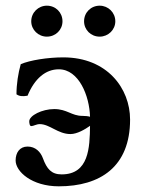

<svg xmlns="http://www.w3.org/2000/svg" viewBox="-20 -646 515 676"><path d="M203 -444C148 -444 85 -434 53 -420C44 -388 38 -350 38 -314C48 -307 59 -306 77 -309C102 -370 141 -402 187 -402C258 -402 295 -308 297 -235C290 -237 280 -238 270 -238C232 -238 216 -262 171 -262C128 -262 83 -239 83 -219C83 -214 84 -202 90 -202C98 -202 108 -209 120 -209C155 -209 184 -174 228 -174C252 -174 280 -191 297 -203C296 -126 293 -32 197 -32C161 -32 145 -51 131 -89C123 -111 105 -130 77 -130C49 -130 35 -108 35 -81C35 -42 92 10 187 10C333 10 438 -59 438 -225C438 -335 357 -444 203 -444ZM90 -571C90 -541 115 -517 145 -517C176 -517 200 -541 200 -571C200 -602 176 -626 145 -626C115 -626 90 -602 90 -571ZM276 -571C276 -541 300 -517 331 -517C361 -517 386 -541 386 -571C386 -602 361 -626 331 -626C300 -626 276 -602 276 -571Z"/></svg>

Font: Libertinus Serif
Style: Bold
Weight: 700
Designer: Philipp H. Poll, Khaled Hosny
Foundry: Caleb Maclennan
Version: Version 7.050;RELEASE